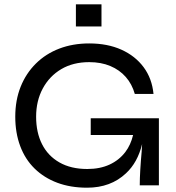

<svg xmlns="http://www.w3.org/2000/svg" viewBox="-20 -862 820 893"><path d="M385 11Q308 11 246.5 -12Q185 -35 141 -78Q97 -121 74 -182.5Q51 -244 51 -319Q51 -396 76 -458.5Q101 -521 147 -566.5Q193 -612 256 -636Q319 -660 395 -660Q480 -660 544.5 -631Q609 -602 648 -549.5Q687 -497 694 -425H607Q594 -471 565 -504Q536 -537 493 -555Q450 -573 395 -573Q320 -573 265 -540.5Q210 -508 179 -450.5Q148 -393 148 -319Q148 -246 175.5 -191.5Q203 -137 256.5 -106.5Q310 -76 386 -76Q445 -76 489.5 -96.5Q534 -117 563 -155Q588 -188 599 -234H402V-312H719V0H630Q630 -32 632.5 -73.5Q635 -115 639 -158Q640 -176 641 -192Q620 -106 566 -56Q495 11 385 11ZM452 -842V-739H333V-842Z"/></svg>

Font: Syne Med Modified
Style: Regular
Weight: 500
Designer: Lucas Descroix
Foundry: Bonjour Monde
Version: Version 2.200